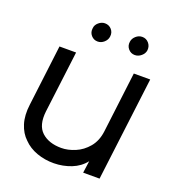

<svg xmlns="http://www.w3.org/2000/svg" viewBox="-125 -766 785 869"><g transform="rotate(20 267.5 -331.5)"><path d="M450 0H371L379 -58Q354 -26 314.5 -10.5Q275 5 231.5 5.5Q188 6 149 -8Q110 -22 84 -49Q57 -74 44.5 -114Q32 -154 39 -207L75 -500H155L118 -203Q110 -134 144.5 -102.5Q179 -71 239 -71Q271 -71 305.5 -85.5Q340 -100 365.5 -130.5Q391 -161 397 -207L433 -500H512ZM229 -580Q210 -580 197.5 -594.5Q185 -609 188 -629Q189 -645 203 -657Q217 -669 233 -669Q253 -669 265.5 -654.5Q278 -640 275 -620Q273 -604 259.5 -592Q246 -580 229 -580ZM408 -580Q389 -580 376.5 -594.5Q364 -609 367 -629Q369 -645 382.5 -657Q396 -669 413 -669Q432 -669 444.5 -654.5Q457 -640 455 -620Q453 -604 439 -592Q425 -580 408 -580Z"/></g></svg>

Font: Kulim Park
Style: Italic
Weight: 400
Italic angle: -8°
Designer: Noponies / Dale Sattler
Foundry: Noponies
Version: Version 1.000; ttfautohint (v1.8.3)